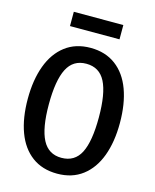

<svg xmlns="http://www.w3.org/2000/svg" viewBox="-132 -983 878 1085"><g transform="rotate(15 307.5 -440.0)"><path d="M307.7 13.8Q220.5 13.8 160 -31Q99.5 -75.9 69 -158.2Q38.5 -240.5 38.5 -352.8Q38.5 -463.1 69.2 -546.4Q100 -629.7 160.5 -675.9Q221 -722.1 307.7 -722.1Q394.9 -722.1 455.4 -676.9Q515.9 -631.8 546.4 -549Q576.9 -466.2 576.9 -353.8Q576.9 -243.6 546.2 -160.8Q515.4 -77.9 454.9 -32.1Q394.4 13.8 307.7 13.8ZM307.7 -629.2Q230.8 -629.2 196.2 -561Q161.5 -492.8 161.5 -352.8Q161.5 -213.8 196.7 -146.4Q231.8 -79 307.7 -79Q385.1 -79 419.5 -146.4Q453.8 -213.8 453.8 -353.8Q453.8 -493.8 419.2 -561.5Q384.6 -629.2 307.7 -629.2ZM452.3 -894.4V-810.8H162.6V-894.4Z"/></g></svg>

Font: Fira Code Fixed Medium
Style: Regular
Weight: 500
Monospace: yes
Designer: Carrois Corporate, Edenspiekermann AG, Nikita Prokopov
Foundry: Carrois Corporate, Edenspiekermann AG, Nikita Prokopov
Version: Version 5.002